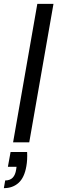

<svg xmlns="http://www.w3.org/2000/svg" viewBox="-42 -740 298 998"><path d="M26 0 152 -720H236L110 0ZM-22 238 -15 198Q10 198 24 183.5Q38 169 42 141L44 127H-1L13 50H99Q100 70 99 89Q98 108 95 124Q85 183 54.5 210.5Q24 238 -22 238Z"/></svg>

Font: DM Sans 10pt
Style: Italic
Weight: 400
Italic angle: -10°
Version: Version 4.004;gftools[0.9.30]